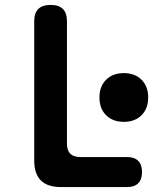

<svg xmlns="http://www.w3.org/2000/svg" viewBox="-20 -760 640 780"><path d="M228 0Q173 0 146 -27Q119 -54 119 -108V-674Q119 -707 135.5 -723.5Q152 -740 186 -740Q219 -740 235.5 -723.5Q252 -707 252 -674V-176Q252 -149 265.5 -135.5Q279 -122 306 -122H497Q526 -122 541.5 -106.5Q557 -91 557 -61Q557 -31 541.5 -15.5Q526 0 496 0ZM384 -364Q384 -409 411 -436Q438 -463 483 -463Q528 -463 555 -436Q582 -409 582 -364Q582 -319 555 -292Q528 -265 483 -265Q438 -265 411 -292Q384 -319 384 -364Z"/></svg>

Font: Maple Mono
Style: Bold
Weight: 700
Monospace: yes
Designer: subframe7536
Version: Version 7.200